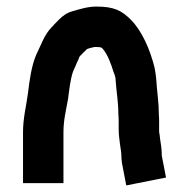

<svg xmlns="http://www.w3.org/2000/svg" viewBox="-20 -535 574 584"><path d="M267 -392H273C275.4 -392 288.8 -392.4 291 -388C306.5 -372.5 318.5 -338.7 325 -317C329.5 -305.7 332 -299.7 332 -287C334.4 -253.6 340 -224 340 -189C340.7 -180.3 341 -172 341 -164V-142C341 -124.6 343.2 -111.8 345 -96L348 -76C348.7 -72 349 -68.7 349 -66C349 -56.7 349.7 -47.7 351 -39L364 29L485 5L472 -62V-66C472 -74 471.3 -82.7 470 -92L467 -112C466.3 -120 465.3 -127.3 464 -134V-164C464 -172 463.7 -181 463 -191C463 -220.1 459.1 -243.8 457 -271L455 -297C453.7 -309 452 -320 450 -330C436.7 -383.1 412.3 -440.7 378 -475C349.7 -503.3 326.4 -515 273 -515C246.8 -515 222.3 -507.1 201 -501C184.2 -496.8 170.1 -486.1 160 -476C151.7 -467.7 141.2 -456.9 137 -452C114.9 -429.9 104.6 -397.3 90 -368C76 -335.3 69.9 -292.6 65 -251C60.1 -213.9 50 -175.8 50 -133V22H173V-133C173 -169.9 181 -200.2 187 -234C190.7 -261.6 193.5 -291.4 202 -317L210 -335C212 -340.3 214.7 -346.3 218 -353C220.5 -358.9 221.7 -364.9 226 -367C229.3 -371 235 -376.7 243 -384C243 -387.2 264.5 -391.2 267 -392Z"/></svg>

Font: Tape
Style: Regular
Weight: 500
Foundry: Cannot Into Space Fonts
Version: Version 0.97